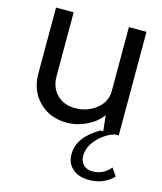

<svg xmlns="http://www.w3.org/2000/svg" viewBox="-119 -637 829 984"><g transform="rotate(15 295.5 -145.0)"><path d="M546.9 167 575.2 208Q520 263.2 438 259.8Q387.2 257.8 356.7 230Q326.2 202.1 326.2 154.8Q326.2 64 438 0H453.1L443.8 -83Q415 -43 364.5 -18.6Q314 5.9 259.8 5.9Q169.9 5.9 112.5 -52Q55.2 -109.9 55.2 -200.2V-549.8H148.9V-210.9Q148.9 -150.9 185.5 -114Q222.2 -77.1 282.2 -77.1Q346.2 -77.1 394 -115Q441.9 -152.8 441.9 -210.9V-549.8H535.2V0H516.1Q465.3 14.2 425.8 57.1Q386.2 100.1 386.2 147Q386.2 175.8 403.6 194.3Q420.9 212.9 452.1 212.9Q508.8 212.9 546.9 167Z"/></g></svg>

Font: ø
Style: ø
Weight: 400
Designer: Samuel Oakes
Foundry: Samuel Oakes
Version: Version 1.000;PS 001.000;hotconv 1.0.88;makeotf.lib2.5.64775